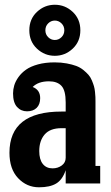

<svg xmlns="http://www.w3.org/2000/svg" viewBox="-20 -776 470 812"><path d="M287.6 -570.3Q255.4 -540 211.9 -540Q168.5 -540 136.2 -570.3Q104 -600.6 104 -647.9Q104 -695.3 136.2 -725.6Q168.5 -755.9 211.9 -755.9Q255.4 -755.9 287.6 -725.6Q319.8 -695.3 319.8 -647.9Q319.8 -600.6 287.6 -570.3ZM240 -677.2Q228 -689 211.9 -689Q195.8 -689 183.8 -677.2Q171.9 -665.5 171.9 -647.9Q171.9 -630.4 183.8 -618.7Q195.8 -606.9 211.9 -606.9Q228 -606.9 240 -618.7Q252 -630.4 252 -647.9Q252 -665.5 240 -677.2ZM383.8 -347.2V-74.2H403.8V0H257.8V-56.2Q244.1 -15.6 217.5 0.2Q190.9 16.1 145 16.1Q93.3 16.1 56.6 -22.5Q20 -61 20 -129.9Q20 -304.2 240.2 -304.2H257.8V-342.8Q257.8 -393.6 240 -412.8Q222.2 -432.1 187 -432.1Q142.1 -432.1 118.2 -408.2Q149.9 -396 149.9 -360.8Q149.9 -334.5 135 -319.8Q120.1 -305.2 94.2 -305.2Q68.8 -305.2 52 -323.7Q35.2 -342.3 35.2 -380.9Q35.2 -397.9 40.3 -415Q45.4 -432.1 58.1 -450Q70.8 -467.8 90.1 -481.4Q109.4 -495.1 140.6 -503.7Q171.9 -512.2 210.9 -512.2Q238.8 -512.2 262.2 -507.8Q285.6 -503.4 302.5 -497.1Q319.3 -490.7 332.5 -480Q345.7 -469.2 354.2 -459.5Q362.8 -449.7 368.7 -435.5Q374.5 -421.4 377.4 -411.4Q380.4 -401.4 381.8 -387Q383.3 -372.6 383.5 -365.7Q383.8 -358.9 383.8 -347.2ZM202.1 -64Q224.6 -64 241.2 -76.2Q257.8 -88.4 257.8 -108.9V-233.9H240.2Q191.9 -233.9 168.9 -207.3Q146 -180.7 146 -137.2Q146 -101.6 160.9 -82.8Q175.8 -64 202.1 -64Z"/></svg>

Font: Margherita Black
Style: Regular
Weight: 900
Designer: James Puckett
Foundry: Dunwich Type Founders
Version: Version 1.008;hotconv 1.0.109;makeotfexe 2.5.65596